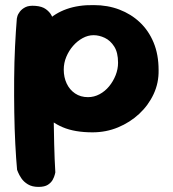

<svg xmlns="http://www.w3.org/2000/svg" viewBox="-20 -519 678 753"><path d="M343 0Q273 0 226 -20Q179 -40 151 -74.5Q123 -109 111 -153.5Q99 -198 99 -248Q99 -309 115 -356Q131 -403 163 -435Q195 -467 241.5 -483.5Q288 -500 348 -499Q402 -499 448 -481.5Q494 -464 528.5 -431.5Q563 -399 582.5 -352Q602 -305 602 -244Q603 -194 582.5 -150Q562 -106 526 -72.5Q490 -39 443 -19.5Q396 0 343 0ZM131 214Q106 214 89.5 204Q73 194 64 180.5Q55 167 51 157Q47 147 47 147Q43 104 40 45.5Q37 -13 36 -78Q35 -143 35.5 -209.5Q36 -276 39 -337Q42 -398 46 -446Q46 -446 48 -454.5Q50 -463 58 -473.5Q66 -484 80 -491Q94 -498 119 -496Q145 -494 160 -483Q175 -472 182 -458.5Q189 -445 191.5 -435.5Q194 -426 194 -426Q192 -387 191 -331.5Q190 -276 189.5 -212Q189 -148 190 -81.5Q191 -15 192.5 46.5Q194 108 197 157Q197 157 195 165.5Q193 174 187 185.5Q181 197 168 205.5Q155 214 131 214ZM325 -138Q349 -138 370.5 -149.5Q392 -161 408 -180.5Q424 -200 433.5 -224Q443 -248 443 -273Q443 -313 428 -336.5Q413 -360 391 -370.5Q369 -381 347 -381Q325 -381 304 -369.5Q283 -358 266.5 -339Q250 -320 240 -296Q230 -272 230 -246Q230 -216 241.5 -191.5Q253 -167 274.5 -152.5Q296 -138 325 -138Z"/></svg>

Font: Sour Gummy Black
Style: Bold
Weight: 700
Version: Version 1.000